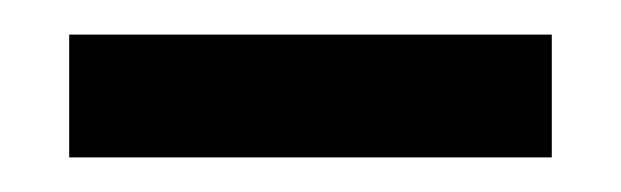

<svg xmlns="http://www.w3.org/2000/svg" viewBox="-20 64 359 111"><path d="M299 84V155H20V84H299Z"/></svg>

Font: Googee
Style: Regular
Weight: 400
Designer: Peter Wiegel
Foundry: CATFonts Peter Wiegel
Version: 1.000